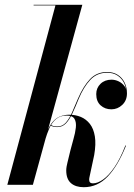

<svg xmlns="http://www.w3.org/2000/svg" viewBox="-20 -770 560 800"><path d="M10.5 0 211 -747.5H120V-750H323L117 0ZM329 10Q295 10 275.5 -7Q256 -24 256 -60Q256 -67 257.5 -76.2Q259 -85.5 261 -92.5L273.5 -144Q279 -166 286.2 -191Q293.5 -216 296 -238.2Q298.5 -260.5 290.5 -274.5Q282.5 -288.5 258 -288.5Q230 -288.5 212.5 -273Q195 -257.5 185.2 -234.8Q175.5 -212 169 -190H166.5Q177.5 -232.5 193.5 -254.5Q209.5 -276.5 228.8 -284.2Q248 -292 268.5 -292Q294.5 -292 316.8 -282.8Q339 -273.5 354.5 -253.8Q370 -234 375.2 -202Q380.5 -170 372.5 -124L352.5 -30.5Q352 -29 351.8 -26Q351.5 -23 351.5 -21.5Q351.5 -6 367 -6Q387 -6 410.2 -22.5Q433.5 -39 457.2 -73.8Q481 -108.5 502.5 -164L505 -163Q471.5 -79.5 429 -34.8Q386.5 10 329 10ZM218.5 -240.5Q209.5 -240.5 202 -242.5Q194.5 -244.5 190.5 -247L191.5 -250Q196 -247 202.2 -245Q208.5 -243 218.5 -243Q240 -243 254.2 -259Q268.5 -275 280.2 -301.5Q292 -328 305 -359.5Q327 -410.5 355 -440.2Q383 -470 426.5 -470Q452 -470 470.5 -458.2Q489 -446.5 499 -426.2Q509 -406 509 -381Q509 -351.5 489.5 -333Q470 -314.5 444 -314.5Q417.5 -314.5 399.2 -331Q381 -347.5 381 -378Q381 -403.5 398.8 -420.8Q416.5 -438 444.5 -438Q460 -438 474.8 -430.8Q489.5 -423.5 498.8 -410.8Q508 -398 508 -381H506.5Q506.5 -405 496.8 -424.5Q487 -444 469.2 -455.5Q451.5 -467 426.5 -467Q384 -467 356.2 -437.2Q328.5 -407.5 308 -358.5Q294.5 -325 282 -298.2Q269.5 -271.5 254.8 -256Q240 -240.5 218.5 -240.5Z"/></svg>

Font: Bodoni Moda 72pt SemiBold
Style: Italic
Weight: 600
Italic angle: -13°
Designer: Owen Earl
Foundry: indestructible type
Version: Version 2.004